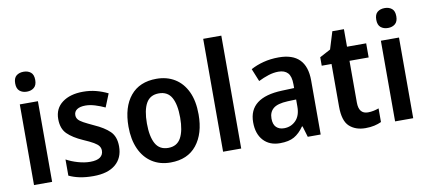

<svg xmlns="http://www.w3.org/2000/svg" viewBox="-70 -1011 2834 1273"><g transform="rotate(-10 1347.5 -375.0)"><path d="M133 -752Q162 -752 181 -736.5Q200 -721 200 -685Q200 -650 181 -634Q162 -618 133 -618Q103 -618 84 -634Q65 -650 65 -685Q65 -721 84 -736.5Q103 -752 133 -752ZM193 -543V0H71V-543Z M671 -155Q671 -77 619 -33.5Q567 10 470 10Q419 10 379.5 2Q340 -6 306 -22V-131Q340 -112 383.5 -99.5Q427 -87 465 -87Q511 -87 532.5 -103Q554 -119 554 -147Q554 -164 544.5 -177.5Q535 -191 511 -205Q487 -219 443 -238Q377 -267 341 -302.5Q305 -338 305 -403Q305 -474 358 -513.5Q411 -553 498 -553Q544 -553 584.5 -542.5Q625 -532 664 -513L628 -424Q596 -439 562 -449.5Q528 -460 498 -460Q461 -460 441 -446.5Q421 -433 421 -409Q421 -392 431 -379.5Q441 -367 465 -354Q489 -341 532 -321Q598 -292 634.5 -256.5Q671 -221 671 -155Z M1227 -272Q1227 -143 1166 -66.5Q1105 10 990 10Q918 10 865 -24.5Q812 -59 783.5 -122.5Q755 -186 755 -272Q755 -404 816.5 -478.5Q878 -553 992 -553Q1062 -553 1115 -520.5Q1168 -488 1197.5 -425.5Q1227 -363 1227 -272ZM879 -272Q879 -184 905.5 -136Q932 -88 991 -88Q1050 -88 1076.5 -136Q1103 -184 1103 -272Q1103 -361 1076.5 -408Q1050 -455 991 -455Q932 -455 905.5 -408Q879 -361 879 -272Z M1466 0H1344V-760H1466Z M1815 -552Q2001 -552 2001 -364V0H1914L1892 -74H1888Q1858 -31 1822 -10.5Q1786 10 1726 10Q1656 10 1615 -34.5Q1574 -79 1574 -157Q1574 -323 1799 -331L1881 -334V-359Q1881 -413 1859.5 -436Q1838 -459 1797 -459Q1764 -459 1729.5 -448Q1695 -437 1661 -420L1626 -506Q1664 -527 1712 -539.5Q1760 -552 1815 -552ZM1824 -255Q1755 -252 1726.5 -228Q1698 -204 1698 -161Q1698 -121 1717.5 -102Q1737 -83 1770 -83Q1817 -83 1849 -115.5Q1881 -148 1881 -209V-257Z M2336 -90Q2355 -90 2374 -94Q2393 -98 2409 -104V-12Q2388 -2 2361.5 4Q2335 10 2302 10Q2235 10 2194 -27.5Q2153 -65 2153 -161V-448H2087V-505L2160 -544L2196 -661H2274V-543H2403V-448H2274V-167Q2274 -90 2336 -90Z M2564 -752Q2593 -752 2612 -736.5Q2631 -721 2631 -685Q2631 -650 2612 -634Q2593 -618 2564 -618Q2534 -618 2515 -634Q2496 -650 2496 -685Q2496 -721 2515 -736.5Q2534 -752 2564 -752ZM2624 -543V0H2502V-543Z"/></g></svg>

Font: Noto Sans Hebrew SemiCondensed SemiBold
Style: Regular
Weight: 600
Width: 4
Designer: Monotype Design Team
Foundry: Monotype Imaging Inc.
Version: Version 2.004; ttfautohint (v1.8.4.7-5d5b)